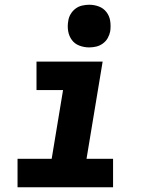

<svg xmlns="http://www.w3.org/2000/svg" viewBox="-20 -790 640 810"><path d="M54 0V-120H198L246 -410H134V-530H413L345 -120H457V0ZM356 -590Q335 -590 315 -597.5Q295 -605 283 -621.5Q271 -638 267.5 -659Q264 -680 268 -702Q270 -717 278 -730.5Q286 -744 298.5 -753.5Q311 -763 326.5 -766.5Q342 -770 356 -770Q378 -770 397.5 -762.5Q417 -755 429.5 -738.5Q442 -722 445 -701Q448 -680 445 -658Q442 -643 434.5 -629.5Q427 -616 414 -606.5Q401 -597 386 -593.5Q371 -590 356 -590Z"/></svg>

Font: Iosevka Curly HvExObl
Style: Regular
Weight: 900
Width: 7
Italic angle: -9°
Monospace: yes
Designer: Belleve Invis
Foundry: Belleve Invis
Version: Version 11.1.0; ttfautohint (v1.8.3)